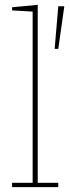

<svg xmlns="http://www.w3.org/2000/svg" viewBox="-20 -774 291 794"><path d="M30 -18H115V-726L30 -731V-744L136 -754V-18H221V0H30ZM221 -748H246L221 -572H206Z"/></svg>

Font: IBM Plex Serif Thin
Style: Regular
Weight: 100
Designer: Mike Abbink, Paul van der Laan, Pieter van Rosmalen
Foundry: Bold Monday
Version: Version 3.001